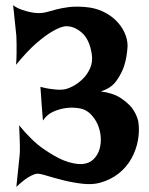

<svg xmlns="http://www.w3.org/2000/svg" viewBox="-20 -734 575 740"><path d="M30.3 -713.9Q46.9 -702.1 64.5 -696.3Q82 -690.4 95.7 -687.5Q112.3 -683.6 127.9 -683.6Q147.5 -683.6 163.6 -688.5Q179.7 -693.4 199.2 -698.2Q218.8 -703.1 244.1 -706.5Q269.5 -710 307.6 -707Q345.7 -704.1 376 -689.9Q406.2 -675.8 427.2 -654.8Q448.2 -633.8 460 -608.4Q471.7 -583 471.7 -556.6Q469.7 -516.6 459 -481.4Q449.2 -451.2 428.7 -422.4Q408.2 -393.6 368.2 -381.8Q417 -375 444.8 -356.4Q472.7 -337.9 488.3 -318.4Q505.9 -294.9 512.7 -267.6Q518.6 -231.4 511.7 -193.8Q504.9 -156.2 486.8 -123.5Q468.8 -90.8 438 -65.9Q407.2 -41 364.3 -29.3Q335 -21.5 297.4 -25.9Q259.8 -30.3 224.6 -39.1Q189.5 -47.9 161.1 -56.6Q132.8 -65.4 122.1 -64.5Q113.3 -63.5 101.6 -57.6Q90.8 -52.7 76.7 -42.5Q62.5 -32.2 43 -13.7Q47.9 -57.6 50.3 -84Q52.7 -110.4 54.7 -126Q56.6 -143.6 56.6 -152.3V-173.8Q56.6 -185.5 55.7 -204.1Q54.7 -222.7 53.7 -251Q103.5 -190.4 147.5 -160.2Q191.4 -129.9 224.6 -116.2Q263.7 -100.6 295.9 -101.6Q323.2 -103.5 339.8 -119.6Q356.4 -135.7 363.3 -158.2Q370.1 -180.7 368.2 -206.5Q366.2 -232.4 356 -255.4Q345.7 -278.3 328.1 -295.4Q310.5 -312.5 287.1 -316.4Q258.8 -321.3 233.4 -317.4Q210.9 -314.5 186.5 -304.2Q162.1 -293.9 145.5 -269.5Q143.6 -286.1 143.1 -297.9Q142.6 -309.6 141.6 -317.4Q140.6 -326.2 140.6 -330.1Q140.6 -335 139.6 -344.7Q138.7 -352.5 138.2 -365.7Q137.7 -378.9 135.7 -399.4Q153.3 -394.5 168.9 -392.1Q184.6 -389.6 196.3 -388.7Q210 -387.7 221.7 -388.7Q236.3 -389.6 257.3 -399.9Q278.3 -410.2 296.9 -427.7Q315.4 -445.3 326.7 -469.7Q337.9 -494.1 334 -523.4Q325.2 -583 294.4 -608.9Q263.7 -634.8 231.4 -632.8Q210 -629.9 180.7 -612.3Q155.3 -597.7 120.6 -567.9Q85.9 -538.1 42 -484.4Q43.9 -510.7 43.9 -531.7Q43.9 -552.7 43.9 -566.4Q43.9 -583 43 -595.7L40 -625Q38.1 -639.6 36.1 -662.1Q34.2 -684.6 30.3 -713.9Z"/></svg>

Font: Lakki Reddy
Style: Regular
Weight: 400
Designer: Appaji Ambarisha Darbha
Version: Version 1.0.4; ttfautohint (v1.2.42-39fb)